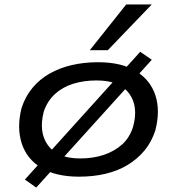

<svg xmlns="http://www.w3.org/2000/svg" viewBox="-20 -786 796 864"><path d="M336 9Q230 9 165 -31Q100 -71 77.5 -141.5Q55 -212 77 -300Q94 -352 126 -390.5Q158 -429 202.5 -454.5Q247 -480 302.5 -493Q358 -506 421 -506Q526 -506 591 -466.5Q656 -427 679 -358Q702 -289 679 -199Q662 -147 630 -108.5Q598 -70 554 -43.5Q510 -17 455 -4Q400 9 336 9ZM340 -73Q399 -73 447 -89Q495 -105 529.5 -136Q564 -167 579 -216Q604 -307 561 -365.5Q518 -424 415 -424Q357 -424 309 -409Q261 -394 227 -362.5Q193 -331 177 -284Q153 -191 196 -132Q239 -73 340 -73ZM143 58 92 22 611 -553 663 -517ZM384 -560 548 -766H663L465 -560Z"/></svg>

Font: Nunito Sans 7pt Expanded Medium
Style: Italic
Weight: 500
Width: 7
Italic angle: -9°
Designer: Vernon Adams
Foundry: Vernon Adams
Version: Version 3.101;gftools[0.9.27]